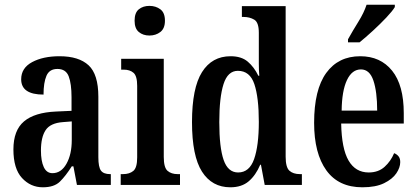

<svg xmlns="http://www.w3.org/2000/svg" viewBox="-20 -786 1771 816"><path d="M162 10Q110 10 73.5 -29.5Q37 -69 37 -151Q37 -232 82 -270Q127 -308 218 -312L284 -315V-373Q284 -430 272 -461.5Q260 -493 224 -493Q190 -493 177.5 -464Q165 -435 165 -384Q70 -384 70 -449Q70 -497 116.5 -522Q163 -547 233 -547Q315 -547 356.5 -508.5Q398 -470 398 -375V-118Q398 -76 409 -61Q420 -46 448 -46H451V0H307L292 -79H285Q259 -38 234.5 -14Q210 10 162 10ZM203 -50Q240 -50 262.5 -90Q285 -130 285 -191V-270L247 -267Q194 -263 174 -233Q154 -203 154 -146Q154 -102 166 -76Q178 -50 203 -50Z M615 -635Q588 -635 570 -650Q552 -665 552 -698Q552 -732 570 -746.5Q588 -761 615 -761Q642 -761 661.5 -746.5Q681 -732 681 -698Q681 -665 661.5 -650Q642 -635 615 -635ZM493 0V-46H503Q530 -46 546.5 -59.5Q563 -73 563 -117V-421Q563 -463 547.5 -476.5Q532 -490 506 -490H495V-536H676V-119Q676 -74 692 -60Q708 -46 735 -46H745V0Z M959 10Q881 10 838.5 -56.5Q796 -123 796 -267Q796 -412 838.5 -479.5Q881 -547 960 -547Q1006 -547 1033 -524Q1060 -501 1078 -464H1082Q1080 -487 1080 -515.5Q1080 -544 1080 -572V-647Q1080 -691 1060.5 -702.5Q1041 -714 1015 -714H1008V-760H1194V-120Q1194 -75 1210 -60.5Q1226 -46 1255 -46H1263V0H1105L1089 -86H1086Q1067 -41 1037 -15.5Q1007 10 959 10ZM992 -53Q1040 -53 1060 -110Q1080 -167 1080 -268Q1080 -372 1061 -428.5Q1042 -485 991 -485Q948 -485 930 -428.5Q912 -372 912 -267Q912 -159 930.5 -106Q949 -53 992 -53Z M1520 10Q1419 10 1367 -62Q1315 -134 1315 -264Q1315 -405 1366.5 -476Q1418 -547 1511 -547Q1597 -547 1646.5 -485.5Q1696 -424 1696 -305V-261H1430Q1432 -154 1461.5 -103.5Q1491 -53 1547 -53Q1588 -53 1614.5 -77Q1641 -101 1655 -135Q1666 -131 1673.5 -122Q1681 -113 1681 -97Q1681 -74 1664.5 -49.5Q1648 -25 1612.5 -7.5Q1577 10 1520 10ZM1583 -316Q1583 -396 1567 -443.5Q1551 -491 1514 -491Q1476 -491 1454.5 -445.5Q1433 -400 1432 -316ZM1459 -619Q1479 -655 1503 -693.5Q1527 -732 1538 -766H1658V-756Q1648 -739 1622 -711.5Q1596 -684 1565 -655.5Q1534 -627 1508 -606H1459Z"/></svg>

Font: Noto Serif Myanmar ExtraCondensed SemiBold
Style: Regular
Weight: 600
Width: 2
Designer: Ben Mitchell and the Monotype Design Team
Foundry: Monotype Imaging Inc.
Version: Version 2.106; ttfautohint (v1.8.4.7-5d5b)